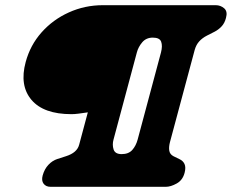

<svg xmlns="http://www.w3.org/2000/svg" viewBox="-20 -720 893 740"><path d="M79 -481Q96.5 -546 140.2 -595.2Q184 -644.5 245.5 -672.2Q307 -700 376.5 -700H811.5Q830 -700 844 -688Q858 -676 851 -651Q846 -631 834 -618.2Q822 -605.5 807.5 -598L778 -583Q759.5 -573.5 747.8 -560.5Q736 -547.5 730.5 -528L635 -172Q630 -152.5 632.5 -138.8Q635 -125 648.5 -118L671 -107Q685.5 -100.5 691.2 -87.8Q697 -75 691.5 -54Q684 -25.5 661 -12.8Q638 0 619 0H175Q157 0 148 -12Q139 -24 144.5 -44Q151.5 -69 166.8 -85Q182 -101 200.5 -107L234.5 -118Q277 -131.5 285 -162L318.5 -287Q298.5 -284 282.8 -282Q267 -280 255.5 -280Q148 -280 101.2 -335.2Q54.5 -390.5 79 -481ZM510.5 -182 600.5 -518Q607 -543 601.2 -559Q595.5 -575 569 -575Q543.5 -575 528.2 -557Q513 -539 507.5 -518L417.5 -182Q412 -162 417.8 -144Q423.5 -126 449 -126Q475.5 -126 489.8 -142Q504 -158 510.5 -182Z"/></svg>

Font: Fraunces 9pt SuperSoft Black
Style: Italic
Weight: 900
Italic angle: -16°
Version: Version 1.000;[0bf87f6ff]